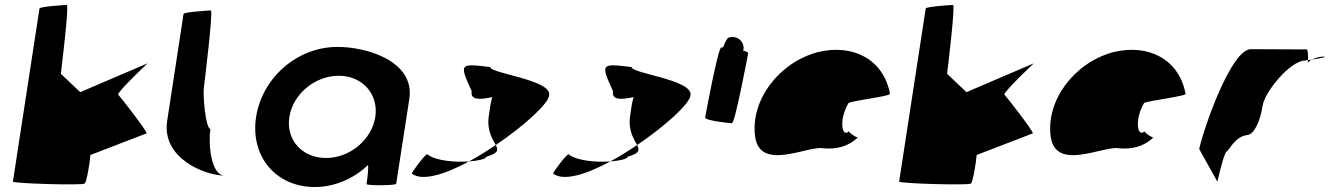

<svg xmlns="http://www.w3.org/2000/svg" viewBox="-20 -745 5370 773"><path d="M32 -14C31 -6 312 2 321 -6C329 -13 342 -91 344 -121L570 -208C576 -213 463 -357 456 -364C449 -372 574 -490 574 -490L303 -374L225 -448C226 -456 259 -725 249 -725C238 -725 140 -718 139 -711Z M653 -258C630 -108 805 -38 885 -38C829 -38 818 -167 827 -226C808 -227 796 -361 801 -394C802 -401 839 -703 829 -703C819 -703 720 -696 719 -689Z M1011 -274C987 -118 1088 8 1248 8C1329 8 1407 -28 1461 -80C1466 -76 1456 -4 1456 -4C1455 3 1574 2 1575 -5L1628 -347C1651 -500 1453 -558 1334 -556C1174 -554 1035 -430 1011 -274ZM1145 -274C1159 -366 1248 -440 1344 -440C1439 -440 1505 -366 1491 -274C1477 -184 1390 -109 1293 -109C1194 -109 1131 -184 1145 -274Z M1638 -46C1680 -14 1772 -43 1868 -95C1809 -91 1732 -98 1700 -124C1692 -124 1640 -56 1638 -46ZM1879 -378C1873 -340 1914 -344 1962 -354C1955 -333 1952 -306 1948 -279C1939 -218 1964 -184 1976 -161C2091 -239 2190 -329 2191 -362C2201 -424 1950 -450 1954 -475C1830 -490 1828 -490 1879 -378ZM1868 -95C1907 -98 1937 -105 1938 -114C1986 -128 1987 -140 1976 -161C1940 -137 1904 -114 1868 -95Z M2207 -46C2249 -14 2341 -43 2437 -95C2378 -91 2301 -98 2269 -124C2261 -124 2209 -56 2207 -46ZM2448 -378C2442 -340 2483 -344 2531 -354C2524 -333 2521 -306 2517 -279C2508 -218 2533 -184 2545 -161C2660 -239 2759 -329 2760 -362C2770 -424 2519 -450 2523 -475C2399 -490 2397 -490 2448 -378ZM2437 -95C2476 -98 2506 -105 2507 -114C2555 -128 2556 -140 2545 -161C2509 -137 2473 -114 2437 -95Z M2819 -272C2817 -260 2914 -249 2927 -249C2939 -249 2990 -518 2992 -530C2993 -534 2985 -538 2972 -541C2974 -548 2975 -556 2972 -564C2966 -588 2939 -602 2915 -594C2909 -594 2900 -578 2891 -554H2884C2871 -554 2821 -284 2819 -272Z M3020 -196C3039 -52 3233 -160 3295 -148C3344 -144 3391 -152 3433 -191C3425 -193 3395 -212 3398 -217C3372 -188 3354 -257 3396 -330C3410 -340 3571 -358 3563 -368C3537 -506 3414 -570 3272 -535C3115 -493 3001 -341 3020 -196ZM3398 -217C3398 -217 3398 -218 3398 -218C3398 -218 3398 -217 3398 -217ZM3434 -192 3433 -191C3435 -191 3435 -191 3434 -190Z M3600 -14C3599 -6 3880 2 3889 -6C3897 -13 3910 -91 3912 -121L4138 -208C4144 -213 4031 -357 4024 -364C4017 -372 4142 -490 4142 -490L3871 -374L3793 -448C3794 -456 3827 -725 3817 -725C3806 -725 3708 -718 3707 -711Z M4210 -196C4229 -52 4423 -160 4485 -148C4534 -144 4581 -152 4623 -191C4615 -193 4585 -212 4588 -217C4562 -188 4544 -257 4586 -330C4600 -340 4761 -358 4753 -368C4727 -506 4604 -570 4462 -535C4305 -493 4191 -341 4210 -196ZM4588 -217C4588 -217 4588 -218 4588 -218C4588 -218 4588 -217 4588 -217ZM4624 -192 4623 -191C4625 -191 4625 -191 4624 -190Z M4808 -145 4881 -14C4880 -6 4908 -135 4919 -135C4930 -142 4952 -194 4999 -201C5029 -201 5054 -258 5063 -318C5072 -378 5177 -501 5233 -501C5233 -501 5238 -502 5246 -503C5247 -520 5246 -546 5240 -546C5240 -546 5098 -547 5016 -547C4936 -547 4825 -225 4808 -145ZM5246 -503C5246 -498 5245 -494 5245 -491C5245 -494 5252 -500 5262 -505C5256 -504 5251 -504 5246 -503ZM5262 -505C5293 -510 5333 -517 5306 -517C5290 -517 5274 -511 5262 -505Z"/></svg>

Font: Ampere
Style: SCIta
Weight: 400
Version: Version 1